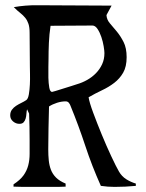

<svg xmlns="http://www.w3.org/2000/svg" viewBox="-20 -735 572 752"><path d="M417 -713 397 -676Q398 -658 410.5 -643.5Q423 -629 437.5 -611.5Q452 -594 464 -570.5Q476 -547 476 -511Q476 -474 462.5 -450.5Q449 -427 427.5 -410.5Q406 -394 379.5 -381.5Q353 -369 327 -354Q330 -334 345 -293.5Q360 -253 378.5 -208Q397 -163 416 -122.5Q435 -82 446 -63Q457 -44 474.5 -33Q492 -22 512 -16V-7Q491 -5 470.5 -4Q450 -3 429 -3Q415 -3 402 -4Q389 -5 375 -7Q340 -85 314 -164Q288 -243 256 -321Q254 -327 249.5 -332.5Q245 -338 237 -338Q221 -338 203.5 -332.5Q186 -327 172 -318Q171 -276 170 -234Q169 -192 169 -150Q169 -127 171 -107Q173 -87 179.5 -70Q186 -53 199.5 -39.5Q213 -26 237 -16V-4L207 -3H71L33 -4V-13Q59 -30 72 -48Q85 -66 90.5 -87Q96 -108 96 -132.5Q96 -157 96 -186Q96 -212 95.5 -238Q95 -264 94 -290L86 -307Q84 -299 83.5 -289.5Q83 -280 80.5 -271Q78 -262 72.5 -256Q67 -250 56 -250Q42 -250 31 -259.5Q20 -269 20 -283Q20 -296 26.5 -305Q33 -314 43 -320.5Q53 -327 63.5 -332Q74 -337 83 -343Q90 -348 93 -365.5Q96 -383 97 -404Q98 -425 97.5 -445Q97 -465 97 -475L96 -606Q96 -628 91.5 -641.5Q87 -655 79 -665Q71 -675 59.5 -684Q48 -693 34 -707Q79 -715 127 -714.5Q175 -714 220 -714Q270 -714 318.5 -713.5Q367 -713 417 -713ZM178 -634Q173 -601 171.5 -567.5Q170 -534 170 -500Q170 -493 169.5 -472.5Q169 -452 169.5 -430.5Q170 -409 173 -392Q176 -375 184 -375Q185 -375 198.5 -379Q212 -383 229 -388.5Q246 -394 261 -398.5Q276 -403 281 -405Q302 -411 321.5 -422Q341 -433 356 -448.5Q371 -464 380 -483.5Q389 -503 389 -527Q389 -536 386 -554Q383 -572 377 -590Q371 -608 362 -621.5Q353 -635 342 -635Z"/></svg>

Font: Germanica
Style: Regular
Weight: 400
Designer: Peter Wiegel
Foundry: Peter Wiegel